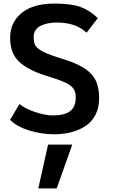

<svg xmlns="http://www.w3.org/2000/svg" viewBox="-20 -744 653 1080"><path d="M195.3 315.9 250.5 69.3H386.7L298.8 315.9ZM284.7 11.2Q212.4 11.2 143.6 -10.3Q75.7 -31.2 36.6 -69.8L89.4 -158.7Q123.5 -131.8 179.2 -113.3Q235.8 -94.7 276.9 -94.7Q343.3 -94.7 374.5 -118.9Q405.8 -143.1 405.8 -193.4Q405.8 -203.1 405.3 -210.7Q404.8 -218.3 402.8 -224.9Q400.9 -231.4 397.7 -237.3Q394.5 -243.2 389.6 -249.5Q379.4 -262.7 359.1 -273.7Q338.9 -284.7 304.7 -296.9Q290 -301.8 254.9 -313Q237.8 -318.4 225.1 -322.8Q212.4 -327.1 204.1 -330.1Q116.7 -362.8 76.7 -408.2Q37.1 -453.6 37.1 -530.8Q37.1 -593.3 69.8 -637.7Q103.5 -682.1 157.7 -703.1Q211.9 -724.1 282.7 -724.1Q377.4 -724.1 430.7 -705.6Q482.4 -687.5 530.3 -642.1L466.8 -560.1Q406.7 -617.2 300.3 -617.2Q242.7 -617.2 205.6 -597.2Q169.4 -577.1 169.4 -536.1Q169.4 -517.1 172.9 -503.2Q176.3 -489.3 187.3 -477.5Q198.2 -465.8 218.8 -455.1Q239.3 -444.3 273.4 -432.1Q279.8 -429.7 292.2 -425.5Q304.7 -421.4 324.2 -415Q343.8 -408.7 358.2 -404.1Q372.6 -399.4 382.3 -395.5Q426.3 -378.4 456.3 -358.4Q486.3 -338.4 503.4 -315.9Q537.6 -271.5 537.6 -190.9Q537.6 -137.7 516.8 -97.7Q496.1 -57.6 459.5 -34.2Q422.9 -10.7 379.4 0.2Q335.9 11.2 284.7 11.2Z"/></svg>

Font: Ride
Style: Bold
Weight: 700
Version: Version 3.000